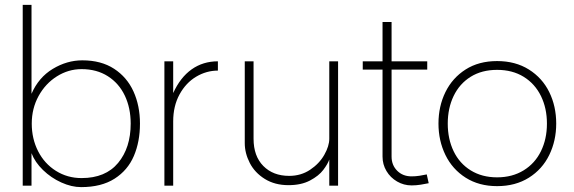

<svg xmlns="http://www.w3.org/2000/svg" viewBox="-20 -760 2350 786"><path d="M515 -254Q515 -318 491 -368.5Q467 -419 421.5 -448Q376 -477 314 -477Q260 -477 213 -447.5Q166 -418 138 -367Q110 -316 110 -254Q110 -192 136 -141Q162 -90 209 -60.5Q256 -31 314 -31Q412 -31 463.5 -93Q515 -155 515 -254ZM553 -254Q553 -180 528 -121.5Q503 -63 449 -28.5Q395 6 312 6Q273 6 231 -13Q189 -32 156 -64Q123 -96 109 -133V0H73V-740H109V-376Q138 -443 196 -478Q254 -513 317 -513Q394 -513 447 -478.5Q500 -444 526.5 -385.5Q553 -327 553 -254Z M872 -509V-471Q825 -471 783 -446Q741 -421 715 -373.5Q689 -326 689 -263V0H653V-509H689V-379Q718 -443 764.5 -476Q811 -509 872 -509Z M1164 -40Q1212 -40 1249.5 -65Q1287 -90 1307.5 -126Q1328 -162 1328 -192V-509H1364V0H1328V-107Q1322 -89 1303.5 -64.5Q1285 -40 1249 -21Q1213 -2 1161 -2Q1105 -2 1064 -27.5Q1023 -53 1002.5 -93Q982 -133 982 -174V-509H1018V-192Q1018 -121 1058 -80.5Q1098 -40 1164 -40Z M1665 -1Q1633 -1 1605.5 -17Q1578 -33 1562 -60Q1546 -87 1546 -119V-670H1583V-119Q1583 -84 1606 -61Q1629 -38 1665 -38Q1681 -38 1697.5 -40.5Q1714 -43 1727 -46L1735 -10Q1721 -7 1702.5 -4Q1684 -1 1665 -1ZM1465 -509H1729V-475H1465Z M2219 -254Q2219 -317 2194.5 -367Q2170 -417 2124 -445.5Q2078 -474 2015 -474Q1952 -474 1906.5 -445.5Q1861 -417 1837 -367Q1813 -317 1813 -254Q1813 -191 1837 -141Q1861 -91 1907 -62.5Q1953 -34 2015 -34Q2077 -34 2123.5 -62.5Q2170 -91 2194.5 -141Q2219 -191 2219 -254ZM2257 -254Q2257 -184 2228.5 -125.5Q2200 -67 2145 -32.5Q2090 2 2015 2Q1941 2 1886.5 -32.5Q1832 -67 1803.5 -125.5Q1775 -184 1775 -254Q1775 -325 1803.5 -383Q1832 -441 1886 -475.5Q1940 -510 2015 -510Q2090 -510 2145 -475.5Q2200 -441 2228.5 -383Q2257 -325 2257 -254Z"/></svg>

Font: SUIT Variable
Style: Regular
Weight: 400
Designer: Sunn Youn; Korean Glyphs from Source Han Sans (Sandoll Communications; Soo-young Jang, Joo-yeon Kang)
Foundry: Sunn
Version: Version 1.150;FEAKit 1.0